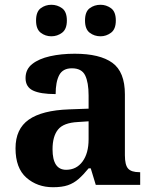

<svg xmlns="http://www.w3.org/2000/svg" viewBox="-20 -774 640 804"><path d="M202 10Q136 10 90.5 -30Q45 -70 45 -153Q45 -234 100.5 -273Q156 -312 269 -316L351 -319V-374Q351 -429 336.5 -458.5Q322 -488 281 -488Q243 -488 228 -459.5Q213 -431 213 -380Q149 -380 118 -395Q87 -410 87 -447Q87 -484 115 -506Q143 -528 189.5 -538.5Q236 -549 293 -549Q398 -549 450.5 -511Q503 -473 503 -379V-124Q503 -83 516.5 -68Q530 -53 563 -53H567V0H381L360 -69H351Q329 -42 309 -24.5Q289 -7 264.5 1.5Q240 10 202 10ZM257 -63Q300 -63 325.5 -97.5Q351 -132 351 -191V-266L306 -263Q246 -260 223 -231.5Q200 -203 200 -149Q200 -63 257 -63ZM401 -622Q375 -622 355.5 -637Q336 -652 336 -688Q336 -725 355.5 -739.5Q375 -754 401 -754Q425 -754 445 -739.5Q465 -725 465 -688Q465 -652 445 -637Q425 -622 401 -622ZM195 -622Q170 -622 150.5 -637Q131 -652 131 -688Q131 -725 150.5 -739.5Q170 -754 195 -754Q220 -754 240 -739.5Q260 -725 260 -688Q260 -652 240 -637Q220 -622 195 -622Z"/></svg>

Font: Noto Serif Myanmar
Style: Bold
Weight: 700
Designer: Ben Mitchell and the Monotype Design Team
Foundry: Monotype Imaging Inc.
Version: Version 2.106; ttfautohint (v1.8.4.7-5d5b)